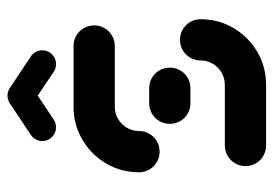

<svg xmlns="http://www.w3.org/2000/svg" viewBox="-130 -606 736 517"><g transform="rotate(-90 238.5 -348.0)"><path d="M389.3 -231.9Q404.4 -231.9 417.2 -224.4Q430 -217 437.4 -204.3Q444.8 -191.5 444.8 -176.3Q444.8 -128.5 421.1 -88Q397.4 -47.4 356.9 -23.7Q316.3 0 268.1 0H104.8Q89.6 0 76.9 -7.4Q64.1 -14.8 56.7 -27.6Q49.3 -40.4 49.3 -55.6Q49.3 -70.7 56.7 -83.5Q64.1 -96.3 76.9 -103.7Q89.6 -111.1 104.8 -111.1H268.1Q285.9 -111.1 300.9 -119.8Q315.9 -128.5 324.8 -143.5Q333.7 -158.5 333.7 -176.3Q333.7 -191.5 341.1 -204.3Q348.5 -217 361.3 -224.4Q374.1 -231.9 389.3 -231.9ZM314.4 -259.3Q314.4 -244.1 307 -231.3Q299.6 -218.5 286.9 -211.1Q274.1 -203.7 258.9 -203.7H218.5Q203.3 -203.7 190.6 -211.1Q177.8 -218.5 170.4 -231.3Q163 -244.1 163 -259.3Q163 -274.4 170.4 -287.2Q177.8 -300 190.6 -307.4Q203.3 -314.8 218.5 -314.8H258.9Q274.1 -314.8 286.9 -307.4Q299.6 -300 307 -287.2Q314.4 -274.4 314.4 -259.3ZM88.1 -286.7Q73 -286.7 60.2 -294.1Q47.4 -301.5 40 -314.3Q32.6 -327 32.6 -342.2Q32.6 -390 56.3 -430.6Q80 -471.1 120.6 -494.8Q161.1 -518.5 209.3 -518.5H372.6Q387.8 -518.5 400.6 -511.1Q413.3 -503.7 420.7 -490.9Q428.1 -478.1 428.1 -463Q428.1 -447.8 420.7 -435Q413.3 -422.2 400.6 -414.8Q387.8 -407.4 372.6 -407.4H209.3Q191.5 -407.4 176.5 -398.7Q161.5 -390 152.6 -375Q143.7 -360 143.7 -342.2Q143.7 -327 136.3 -314.3Q128.9 -301.5 116.1 -294.1Q103.3 -286.7 88.1 -286.7ZM238.9 -696.3Q254.1 -696.3 265 -685.4Q275.9 -674.4 275.9 -659.3Q275.9 -650 271.7 -642Q267.4 -634.1 260 -628.9L174.4 -571.9Q165.2 -565.6 153.7 -565.6Q138.5 -565.6 127.6 -576.5Q116.7 -587.4 116.7 -602.6Q116.7 -611.9 120.9 -619.8Q125.2 -627.8 132.6 -633L218.1 -690Q227.4 -696.3 238.9 -696.3ZM258.9 -690.4 345.2 -633Q352.6 -627.8 356.9 -619.8Q361.1 -611.9 361.1 -602.6Q361.1 -587.4 350.2 -576.5Q339.3 -565.6 324.1 -565.6Q312.6 -565.6 303 -571.9L218.1 -628.9Z"/></g></svg>

Font: 26F Galaxy Sans Black
Style: Regular
Weight: 900
Designer: C₂₉H₂₅N₃O₅
Version: Version 1.100